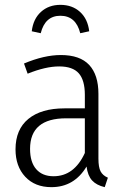

<svg xmlns="http://www.w3.org/2000/svg" viewBox="-20 -761 519 792"><path d="M425 -28 412 11Q378 3 360 -16.5Q342 -36 337 -74Q286 11 192 11Q124 11 84 -32Q44 -75 44 -145Q44 -227 97 -270.5Q150 -314 246 -314H330V-370Q330 -430 305 -458.5Q280 -487 224 -487Q168 -487 94 -457L79 -499Q162 -534 231 -534Q310 -534 348 -493Q386 -452 386 -374V-107Q386 -71 395 -54Q404 -37 425 -28ZM330 -130V-273H253Q104 -273 104 -147Q104 -92 129.5 -63Q155 -34 201 -34Q286 -34 330 -130ZM348 -632 311 -624Q293 -696 229 -696Q166 -696 148 -624L111 -632Q117 -683 149 -712Q181 -741 229 -741Q278 -741 310 -712Q342 -683 348 -632Z"/></svg>

Font: Fira Sans Condensed Light
Style: Regular
Weight: 300
Width: 3
Designer: bBox Type GmbH & Carrois Corporate GbR & Edenspiekermann AG
Foundry: bBox Type GmbH & Carrois Corporate GbR & Edenspiekermann AG
Version: Version 4.301